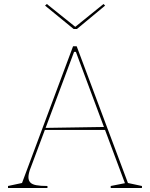

<svg xmlns="http://www.w3.org/2000/svg" viewBox="-20 -939 749 959"><path d="M20 0V-10L90 -25L345 -708H363L619 -25L689 -10V0H533V-10L604 -24L359 -680H350L134 -103Q128 -89 125 -76Q122 -63 122 -54Q122 -38 131 -28Q140 -18 161 -14Q182 -10 217 -10V0ZM195 -290V-300L511 -305V-290ZM497 -919 505 -911 364 -794H348L205 -911L214 -919L356 -805Z"/></svg>

Font: Kalnia Thin
Style: Regular
Weight: 250
Designer: Frida Medrano
Foundry: Frida Medrano
Version: Version 1.105